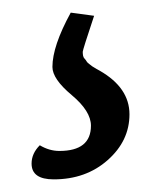

<svg xmlns="http://www.w3.org/2000/svg" viewBox="-20 -52 225 304"><path d="M92 -32 129 -27Q111 27 111 30Q111 33 111.5 36Q112 39 114 41Q116 43 117 45Q118 47 121.5 49.5Q125 52 126 53Q134 58 138 60Q185 87 185 129Q185 171 150.5 201.5Q116 232 65 232Q30 232 30 207Q30 191 43 178Q58 187 74 187Q124 187 124 147Q124 124 93.5 98.5Q63 73 63 54Q63 21 92 -32Z"/></svg>

Font: Overlock Mod
Style: Regular
Weight: 400
Designer: Dario Muhafara
Foundry: Dario Manuel Muhafara
Version: Version 1.001